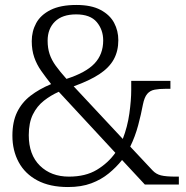

<svg xmlns="http://www.w3.org/2000/svg" viewBox="-20 -744 748 774"><path d="M254 10Q181 10 131 -16.5Q81 -43 55.5 -90Q30 -137 30 -197Q30 -253 49 -292Q68 -331 103 -358Q138 -385 186 -405Q164 -433 146 -458.5Q128 -484 118 -513Q108 -542 108 -578Q108 -618 126 -651Q144 -684 184 -704Q224 -724 288 -724Q348 -724 385.5 -704Q423 -684 440 -652Q457 -620 457 -582Q457 -538 438.5 -504.5Q420 -471 380.5 -445Q341 -419 277 -396L475 -184Q494 -233 501.5 -286.5Q509 -340 509 -382V-418H667V-386H648Q622 -386 603.5 -382.5Q585 -379 573.5 -365.5Q562 -352 556 -322Q549 -284 537 -239Q525 -194 505 -153L595 -57Q609 -42 629 -37Q649 -32 689 -32H701V0H564L472 -99Q449 -70 418.5 -45Q388 -20 348 -5Q308 10 254 10ZM258 -32Q325 -32 370.5 -59.5Q416 -87 445 -128L217 -374Q185 -360 157 -338Q129 -316 112.5 -282.5Q96 -249 96 -199Q96 -120 141 -76Q186 -32 258 -32ZM248 -426Q326 -451 361 -488Q396 -525 396 -581Q396 -624 370 -655Q344 -686 287 -686Q231 -686 201.5 -657Q172 -628 172 -580Q172 -550 180 -526Q188 -502 205 -478.5Q222 -455 248 -426Z"/></svg>

Font: Noto Serif Gujarati Light
Style: Regular
Weight: 300
Version: Version 2.102